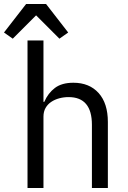

<svg xmlns="http://www.w3.org/2000/svg" viewBox="-53 -943 641 963"><path d="M85 -740H165V-432H169Q188 -476 222.5 -502Q257 -528 315 -528Q395 -528 441.5 -476.5Q488 -425 488 -331V0H408V-317Q408 -456 291 -456Q267 -456 244.5 -450Q222 -444 204 -432Q186 -420 175.5 -401.5Q165 -383 165 -358V0H85ZM178 -923 289 -780 245 -749 128 -866 11 -749 -33 -780 78 -923Z"/></svg>

Font: IBM Plex Sans
Style: Regular
Weight: 400
Designer: Mike Abbink, Paul van der Laan, Pieter van Rosmalen
Foundry: Bold Monday
Version: Version 3.005